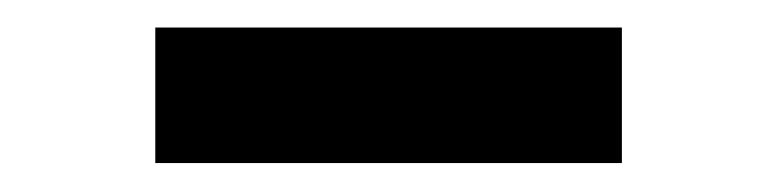

<svg xmlns="http://www.w3.org/2000/svg" viewBox="-20 -776 550 136"><path d="M420.5 -756.5V-660.5H90V-756.5Z"/></svg>

Font: Merriweather Light 18pt Black
Style: Regular
Weight: 900
Version: Version 2.100